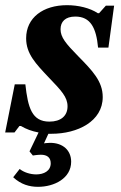

<svg xmlns="http://www.w3.org/2000/svg" viewBox="-25 -501 466 742"><path d="M174 16C275 16 372 -32 372 -126C372 -187 332 -228 277 -284C229 -333 209 -357 209 -388C209 -417 227 -437 266 -437C325 -437 347 -393 354 -317H394L416 -479H384L358 -450H353C323 -470 278 -481 234 -481C142 -481 76 -433 76 -353C76 -293 113 -255 164 -201C212 -151 236 -126 236 -90C236 -53 210 -31 166 -31C98 -31 83 -85 73 -175H32L-5 11H31L50 -14H56C76 -2 98 6 124 11L89 84L102 100C102 100 120 97 133 97C156 97 171 107 171 130C171 160 144 173 115 173C92 173 67 165 51 152L26 184C56 212 89 221 122 221C185 221 250 188 250 124C250 80 218 51 169 51C157 51 145 53 145 53L162 16C166 16 170 16 174 16Z"/></svg>

Font: STIX Two Text
Style: Bold Italic
Weight: 700
Italic angle: -12°
Designer: Ross Mills, John Hudson & Paul Hanslow, Tiro Typeworks Ltd; with prior portions MicroPress Inc. and Coen Hoffman, Elsevi
Foundry: Tiro Typeworks Ltd
Version: Version 2.13 b171